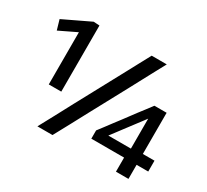

<svg xmlns="http://www.w3.org/2000/svg" viewBox="-142 -936 1247 1157"><g transform="rotate(30 482.0 -358.0)"><path d="M41 -558 21 -626.5Q69 -649.5 115 -671.5Q161 -693.5 207 -715.5L204 -636.5Q167.5 -619 127 -599.5Q86.5 -580 41 -558ZM161.5 -253Q161.5 -289.5 161.5 -323.8Q161.5 -358 161.5 -399.5V-535.5Q161.5 -571.5 161.5 -606.8Q161.5 -642 161.5 -677L207 -715.5L248.5 -713Q248.5 -674 248.5 -633.5Q248.5 -593 248.5 -552V-399.5Q248.5 -358 248.5 -323.8Q248.5 -289.5 248.5 -253ZM228.5 0Q258.5 -55 286.8 -108Q315 -161 351.5 -229.5L485 -477Q510.5 -524 531.5 -563.2Q552.5 -602.5 572 -638.8Q591.5 -675 612 -713H717Q696.5 -675 677 -638.8Q657.5 -602.5 636.5 -563.2Q615.5 -524 590.5 -477L457 -229.5Q420.5 -161 392 -108Q363.5 -55 333.5 0ZM775 0Q775 -33 775 -61.5Q775 -90 775 -130L783.5 -143V-282Q783.5 -316.5 783.5 -351.8Q783.5 -387 783.5 -421.5L842 -452Q823 -426.5 804.2 -401.5Q785.5 -376.5 766.5 -351L684 -242Q667 -219 650.8 -197.8Q634.5 -176.5 618 -154.5L615.5 -165.5H798.5L809 -173.5Q839.5 -173.5 877.8 -173.5Q916 -173.5 943 -173.5V-98Q916 -98 877.8 -98Q839.5 -98 809 -98H547V-155.5Q560.5 -173 578.5 -196.8Q596.5 -220.5 615.2 -245.8Q634 -271 650 -291.5L710 -372Q727 -394 744 -416.2Q761 -438.5 777 -460H862Q862 -418 862 -377.8Q862 -337.5 862 -297.5V-130Q862 -90 862 -61.5Q862 -33 862 0Z"/></g></svg>

Font: Commissioner Thin Medium
Style: Regular
Weight: 500
Version: Version 1.000